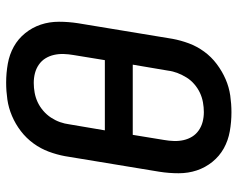

<svg xmlns="http://www.w3.org/2000/svg" viewBox="-96 -688 791 640"><g transform="rotate(90 300.0 -367.5)"><path d="M255 8Q223 8 192 2.5Q161 -3 135 -17.5Q109 -32 90 -55.5Q71 -79 61.5 -107.5Q52 -136 52 -168Q52 -200 57 -232L109 -547Q114 -574 124 -601Q134 -628 151.5 -652Q169 -676 193 -694Q217 -712 243.5 -723.5Q270 -735 298 -739Q326 -743 354 -743Q386 -743 417 -737.5Q448 -732 474 -717.5Q500 -703 519 -679.5Q538 -656 547.5 -627.5Q557 -599 557 -567Q557 -535 552 -503L500 -188Q495 -161 485 -134Q475 -107 457.5 -83Q440 -59 416.5 -41Q393 -23 366 -11.5Q339 0 311 4Q283 8 255 8ZM429 -414 446 -518Q449 -535 449.5 -551.5Q450 -568 446.5 -583.5Q443 -599 435 -612Q427 -625 414 -634Q401 -643 385.5 -647Q370 -651 353 -651Q337 -651 320.5 -648Q304 -645 289 -638Q274 -631 260.5 -619.5Q247 -608 238 -593.5Q229 -579 223 -563.5Q217 -548 215 -532L195 -414ZM256 -84Q272 -84 288.5 -87Q305 -90 320 -97Q335 -104 348.5 -115.5Q362 -127 371.5 -141.5Q381 -156 386.5 -171.5Q392 -187 394 -203L414 -321H180L163 -217Q160 -200 159.5 -183.5Q159 -167 162.5 -151.5Q166 -136 174 -123Q182 -110 195 -101Q208 -92 223.5 -88Q239 -84 256 -84Z"/></g></svg>

Font: Iosevka Semibold Extended
Style: Italic
Weight: 600
Width: 7
Italic angle: -9°
Monospace: yes
Designer: Belleve Invis
Foundry: Belleve Invis
Version: Version 32.5.0; ttfautohint (v1.8.4)